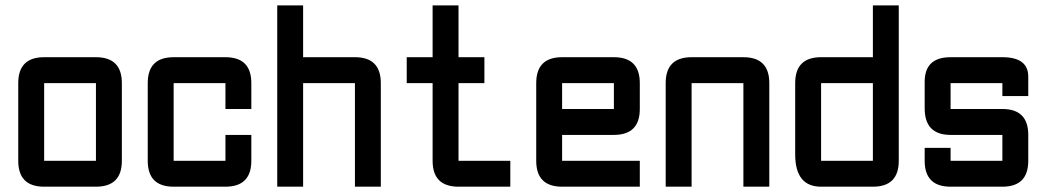

<svg xmlns="http://www.w3.org/2000/svg" viewBox="-20 -704 3946 724"><path d="M341.8 0H146.5Q48.8 0 48.8 -97.7V-390.6Q48.8 -488.3 146.5 -488.3H341.8Q439.5 -488.3 439.5 -390.6V-97.7Q439.5 0 341.8 0ZM341.8 -97.7V-390.6H146.5V-97.7Z M830.1 0H634.8Q537.1 0 537.1 -97.7V-390.6Q537.1 -488.3 634.8 -488.3H830.1Q927.7 -488.3 927.7 -390.6V-293H830.1V-390.6H634.8V-97.7H830.1V-195.3H927.7V-97.7Q927.7 0 830.1 0Z M1025.4 -683.6H1123V-488.3H1318.4Q1416 -488.3 1416 -390.6V0H1318.4V-390.6H1123V0H1025.4Z M1709 0Q1611.3 0 1611.3 -97.7V-390.6H1513.7V-488.3H1611.3V-683.6H1709V-488.3H1806.6V-390.6H1709V-97.7H1904.3V0Z M2099.6 -488.3H2294.9Q2392.6 -488.3 2392.6 -390.6V-293Q2392.6 -195.3 2294.9 -195.3H2099.6V-97.7H2392.6V0H2099.6Q2002 0 2002 -97.7V-390.6Q2002 -488.3 2099.6 -488.3ZM2294.9 -390.6H2099.6V-293H2294.9Z M2783.2 -390.6H2587.9V0H2490.2V-390.6Q2490.2 -488.3 2587.9 -488.3H2783.2Q2880.9 -488.3 2880.9 -390.6V0H2783.2Z M3369.1 -97.7Q3369.1 0 3271.5 0H3076.2Q2978.5 0 2978.5 -122.1V-390.6Q2978.5 -488.3 3076.2 -488.3H3271.5V-683.6H3369.1ZM3076.2 -97.7H3271.5V-390.6H3076.2Z M3466.8 -146.5H3564.5V-97.7H3759.8V-195.3H3564.5Q3466.8 -195.3 3466.8 -295.4V-395.5Q3466.8 -488.3 3564.5 -488.3H3759.8Q3857.4 -488.3 3857.4 -415V-341.8H3759.8V-390.6H3564.5V-293H3759.8Q3857.4 -293 3857.4 -195.3V-97.7Q3857.4 0 3759.8 0H3564.5Q3466.8 0 3466.8 -97.7Z"/></svg>

Font: BabelStone Runic Staveless
Style: Regular
Weight: 400
Designer: Andrew West
Foundry: BabelStone
Version: Version 3.002 March 14, 2022